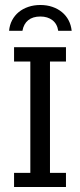

<svg xmlns="http://www.w3.org/2000/svg" viewBox="-20 -753 324 773"><path d="M36.6 -57.1H102.1V-505.4H36.6V-563H245.6V-505.4H181.2V-57.1H245.6V0H36.6ZM16.6 -628.9Q18.6 -652.3 28.8 -671.6Q39.1 -690.9 55.4 -704.3Q71.8 -717.8 94 -725.3Q116.2 -732.9 142.6 -732.9Q168.9 -732.9 190.9 -725.3Q212.9 -717.8 229.5 -704.1Q246.1 -690.4 256.1 -671.4Q266.1 -652.3 268.6 -628.9H214.4Q210.4 -656.7 191.2 -671.6Q171.9 -686.5 142.6 -686.5Q111.8 -686.5 93.5 -671.6Q75.2 -656.7 70.3 -628.9Z"/></svg>

Font: Rokkitt
Style: Regular
Weight: 400
Version: Version 1.2; ttfautohint (v1.5) -l 7 -r 28 -G 50 -x 13 -D la